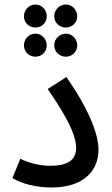

<svg xmlns="http://www.w3.org/2000/svg" viewBox="-20 -825 497 850"><path d="M272 -703C299 -703 322 -725 322 -753C322 -781 299 -805 272 -805C243 -805 220 -781 220 -753C220 -725 243 -703 272 -703ZM137 -703C165 -703 187 -725 187 -753C187 -781 165 -805 137 -805C108 -805 86 -781 86 -753C86 -725 108 -703 137 -703ZM137 -574C165 -574 187 -596 187 -624C187 -652 165 -676 137 -676C108 -676 86 -652 86 -624C86 -596 108 -574 137 -574ZM272 -574C299 -574 322 -596 322 -624C322 -652 299 -676 272 -676C243 -676 220 -652 220 -624C220 -596 243 -574 272 -574ZM35 -37C77 -10 146 5 207 5C356 5 416 -74 416 -162C416 -232 373 -342 274 -484L191 -431C302 -272 317 -207 317 -170C317 -117 280 -91 202 -91C153 -91 106 -105 70 -122Z"/></svg>

Font: Noto Sans Arabic SemCond Med
Style: Regular
Weight: 500
Width: 4
Designer: Monotype Design Team, Nadine Chahine, Nizar Qandah and Khaled Hosny
Foundry: Monotype Imaging Inc.
Version: Version 2.012